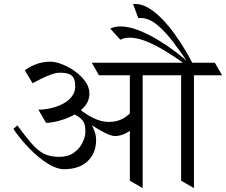

<svg xmlns="http://www.w3.org/2000/svg" viewBox="-20 -967 1162 987"><path d="M147.5 -539.1 107.4 -606Q138.2 -627.4 170.2 -638.7Q202.1 -649.9 240.7 -649.9Q267.6 -649.9 306.2 -633.8Q344.7 -617.7 377.9 -590.8Q404.3 -569.8 421.9 -543Q439.5 -516.1 439.5 -487.3Q439.5 -447.8 414.1 -418.9Q388.7 -390.1 351.6 -371.8Q314.5 -353.5 277.3 -344.5Q240.2 -335.4 216.8 -335.4L177.2 -403.3Q208.5 -403.3 241.7 -410.9Q274.9 -418.5 303.2 -433.3Q331.5 -448.2 349.1 -470.9Q366.7 -493.7 366.7 -523.4Q366.7 -564.9 346.7 -580.1Q329.6 -593.3 287.1 -593.3Q267.6 -593.3 241.2 -583.5Q214.8 -573.7 189.5 -561Q164.1 -548.3 147.5 -539.1ZM352.5 -383.8 378.9 -409.7Q390.6 -403.8 406.5 -387.2Q422.4 -370.6 438 -347.2Q453.6 -323.7 463.9 -297.9Q474.1 -272 474.1 -247.6Q474.1 -179.7 430.4 -138.4Q386.7 -97.2 309.6 -97.2Q271 -97.2 223.9 -127Q176.8 -156.7 130.6 -204.3Q84.5 -252 48.8 -304.2L69.3 -322.3Q113.8 -261.7 145 -226.3Q176.3 -190.9 208 -175.8Q239.7 -160.6 285.2 -160.6Q330.6 -160.6 360.4 -182.4Q390.1 -204.1 404.5 -234.4Q418.9 -264.6 418.9 -289.1Q418.9 -308.1 416.3 -321.8Q413.6 -335.4 405.8 -346.2Q391.1 -366.2 352.5 -383.8ZM368.2 -387.2 386.2 -408.2Q399.9 -396.5 424.1 -380.4Q448.2 -364.3 478.5 -352.3Q508.8 -340.3 540 -340.3Q586.9 -340.3 621.8 -363.3Q656.7 -386.2 668.9 -413.1V-317.9Q655.8 -295.9 626.2 -281.7Q596.7 -267.6 571.8 -267.6Q554.2 -267.6 524.4 -281.7Q494.6 -295.9 462.6 -316.4Q430.7 -336.9 404.5 -356.7Q378.4 -376.5 368.2 -387.2ZM642.1 -644.5 679.2 -580.1H488.8L451.7 -644.5ZM817.4 -644.5 854.5 -580.1H664.1L627 -644.5ZM647.5 -38.1V-644.5H713.4V0ZM920.4 -644.5 957.5 -580.1H767.1L730 -644.5ZM1084.5 -644.5 1121.6 -580.1H952.1L915 -644.5ZM911.1 -38.1V-644.5H977.1V0ZM598.6 -762.7 546.9 -819.8Q559.1 -826.2 572.5 -828.6Q585.9 -831.1 599.6 -831.1Q641.6 -831.1 691.4 -811.8Q741.2 -792.5 791 -762.5Q840.8 -732.4 884.3 -699.5Q927.7 -666.5 957 -638.7H928.7Q880.4 -673.8 829.8 -704.6Q779.3 -735.4 732.2 -754.4Q685.1 -773.4 647 -773.4Q634.3 -773.4 622.1 -771Q609.9 -768.6 598.6 -762.7ZM690.9 -874 664.1 -946.3Q666.5 -946.3 669.2 -946.5Q671.9 -946.8 674.3 -946.8Q709.5 -946.8 744.9 -925.3Q780.3 -903.8 814 -868.9Q847.7 -834 877.4 -792.7Q907.2 -751.5 931.2 -710.9Q955.1 -670.4 971.2 -638.7H950.2Q911.6 -696.3 870.6 -750.5Q829.6 -804.7 787.4 -839.6Q745.1 -874.5 702.6 -874.5Q694.8 -874.5 690.9 -874Z"/></svg>

Font: Annapurna SIL
Style: Regular
Weight: 400
Designer: Peter Martin, Annie Olsen
Foundry: SIL International
Version: Version 2.000